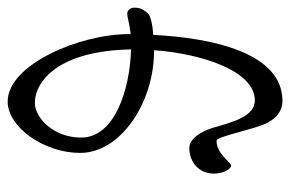

<svg xmlns="http://www.w3.org/2000/svg" viewBox="-148 -595 757 501"><g transform="rotate(-90 230.5 -344.5)"><path d="M352 -381C247 -384 122 -424 122 -511C122 -585 175 -632 212 -632C272 -632 349 -566 352 -381ZM218 14C342 14 382 -166 390 -323C415 -325 439 -329 447 -338C459 -352 461 -361 461 -373C461 -384 453 -391 445 -391C436 -391 420 -385 392 -382V-387C392 -516 312 -703 216 -703C149 -703 82 -608 82 -514C82 -407 215 -321 348 -321H350C341 -197 296 -58 219 -58C177 -58 162 -117 148 -166C138 -200 118 -229 95 -229C57 -229 28 -203 28 -165C28 -135 43 -120 48 -120C58 -120 79 -158 114 -158C123 -158 137 -91 153 -43C165 -8 187 14 218 14Z"/></g></svg>

Font: EB Garamond 12
Style: Regular
Weight: 400
Version: Version 0.016+